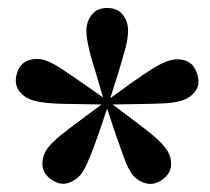

<svg xmlns="http://www.w3.org/2000/svg" viewBox="-20 -857 529 483"><path d="M239.3 -611.8 222.2 -669.9Q197.3 -746.6 197.3 -779.8Q197.3 -802.7 210.7 -819.8Q224.1 -836.9 249.5 -836.9Q275.9 -836.9 289.1 -819.8Q302.2 -802.7 302.2 -779.8Q302.2 -759.8 294.9 -733.2Q287.6 -706.5 276.4 -669.9L257.3 -609.9L308.6 -647Q341.3 -670.4 365.2 -685.1Q389.2 -699.7 404.3 -704.1Q427.7 -711.4 447.8 -704.1Q467.8 -696.8 475.6 -671.9Q484.4 -646.5 472.2 -628.9Q460 -611.3 437.5 -604Q418.5 -598.1 391.4 -596.9Q364.3 -595.7 325.2 -595.2L263.2 -594.2L312.5 -557.1Q345.2 -533.2 366.7 -514.9Q388.2 -496.6 397.5 -482.9Q411.1 -464.4 410.4 -442.6Q409.7 -420.9 389.2 -405.8Q367.7 -390.1 346.7 -395.8Q325.7 -401.4 311.5 -419.9Q300.8 -435.5 291.3 -461.9Q281.7 -488.3 268.6 -525.9L249.5 -584L229.5 -524.9Q202.1 -444.8 185.5 -420.9Q171.4 -402.8 150.9 -396.5Q130.4 -390.1 108.4 -405.8Q87.4 -420.9 86.7 -442.6Q85.9 -464.4 99.6 -483.9Q110.8 -499 132.3 -516.4Q153.8 -533.7 185.5 -557.1L235.4 -594.2L173.3 -595.2Q89.8 -595.2 61.5 -605Q39.1 -612.3 27.1 -629.9Q15.1 -647.5 22.5 -671.9Q29.8 -697.3 50.5 -704.8Q71.3 -712.4 94.2 -705.1Q111.8 -699.2 135 -683.8Q158.2 -668.5 190.4 -646Z"/></svg>

Font: Source Han Serif TW Heavy
Style: Regular
Weight: 900
Designer: Ryoko NISHIZUKA Ë•øÂ°öÊ∂ºÂ≠ê (kana & ideographs); Frank Grie√ühammer (Latin, Greek & Cyrillic); Wenlong ZHANG Âº†ÊñáÈæô 
Foundry: Adobe
Version: Version 2.003;hotconv 1.1.1;makeotfexe 2.6.0